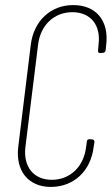

<svg xmlns="http://www.w3.org/2000/svg" viewBox="-20 -728 440 756"><path d="M180 8C271 8 338 -55 349 -151L352 -169C352 -175 349 -179 343 -179L333 -180C327 -180 322 -177 322 -171L319 -149C310 -72 256 -20 184 -20C112 -20 71 -72 80 -149L130 -552C139 -629 193 -680 265 -680C337 -680 378 -629 368 -552L366 -529C365 -523 368 -519 374 -519L385 -520C391 -520 395 -524 396 -530L398 -550C410 -646 359 -708 268 -708C180 -708 112 -646 101 -550L52 -151C40 -55 92 8 180 8Z"/></svg>

Font: Barlow Condensed Thin
Style: Italic
Weight: 250
Width: 3
Italic angle: -7°
Designer: Jeremy Tribby
Foundry: Tribby Type
Version: Version 1.422;hotconv 1.0.109;makeotfexe 2.5.65596